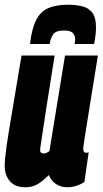

<svg xmlns="http://www.w3.org/2000/svg" viewBox="-25 -782 434 812"><path d="M82 10Q39 10 17 -15.5Q-5 -41 -5 -79Q-5 -110 3 -165.5Q11 -221 27 -313.5Q43 -406 66 -547H206Q186 -422 171 -326Q156 -230 145 -154Q142 -133 159 -133Q171 -133 184 -143L250 -547H389Q371 -434 359 -361Q347 -288 340.5 -246Q334 -204 331 -185Q328 -166 327.5 -160Q327 -154 327 -153Q327 -136 338 -136Q345 -136 350 -138L332 -13Q319 -3 299 3.5Q279 10 260 10Q231 10 210 -5Q189 -20 182 -42Q155 -15 133 -2.5Q111 10 82 10ZM263 -762Q297 -762 324 -755Q351 -748 366 -727.5Q381 -707 381 -667Q381 -636 373 -596H290Q292 -603 292.5 -607Q293 -611 293 -615Q293 -631 283.5 -642Q274 -653 245 -653Q210 -653 199 -635.5Q188 -618 185 -596H102Q109 -659 127 -695.5Q145 -732 178 -747Q211 -762 263 -762Z"/></svg>

Font: Georama ExtraCondensed ExtraBold
Style: Italic
Weight: 800
Width: 2
Italic angle: -9°
Designer: Jean-Baptiste Levee
Foundry: Production Type
Version: Version 1.000